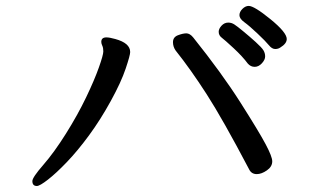

<svg xmlns="http://www.w3.org/2000/svg" viewBox="-20 -681 1040 646"><path d="M104 -55.2Q88.9 -55.2 88.9 -71.8Q88.9 -84 125.5 -126Q162.1 -168 201.9 -231.4Q241.7 -294.9 269.8 -353.5Q297.9 -412.1 312.7 -454.1Q327.6 -496.1 327.6 -508.1Q327.6 -520 324.2 -527.1Q320.8 -534.2 320.8 -540Q320.8 -555.2 337.9 -555.2Q348.6 -555.2 367.7 -549.8Q418 -536.1 418 -505.9Q418 -495.1 402.8 -450Q387.7 -404.8 352.8 -341.3Q317.9 -277.8 279.3 -225.3Q240.7 -172.9 204.8 -135.5Q168.9 -98.1 141.4 -76.7Q113.8 -55.2 104 -55.2ZM843.8 -95.2Q825.7 -95.2 817.9 -111.8Q729 -280.8 675 -364.5Q621.1 -448.2 570.8 -511.2Q562 -523.9 562 -539.1Q562 -556.2 578.9 -562.5Q595.7 -568.8 606.9 -568.8Q618.7 -568.8 629.9 -555.2Q726.1 -435.1 789.1 -335.9Q852.1 -236.8 874 -195.3Q896 -153.8 896 -138.2Q896 -120.1 877.9 -107.7Q859.9 -95.2 843.8 -95.2ZM814 -466.8Q795.9 -491.2 765.9 -519Q735.8 -546.9 725.8 -554.4Q715.8 -562 715.8 -574.2Q715.8 -584 725.3 -594.5Q734.9 -605 748 -605Q758.8 -605 768.3 -598.9Q777.8 -592.8 798.8 -575.4Q819.8 -558.1 840.3 -539.6Q860.8 -521 866.5 -511.5Q872.1 -502 872.1 -491Q872.1 -480 861.1 -468Q850.1 -456.1 836.9 -456.1Q823.7 -456.1 814 -466.8ZM905.8 -516.1Q895 -516.1 884.5 -529.1Q874 -542 846.4 -568.1Q818.8 -594.2 802.2 -606.2Q785.6 -618.2 785.6 -629.9Q785.6 -641.1 795.7 -651.1Q805.7 -661.1 816.9 -661.1Q835 -661.1 889.9 -616.5Q944.8 -571.8 944.8 -549.8Q944.8 -534.2 922.9 -521Q916 -516.1 905.8 -516.1Z"/></svg>

Font: LXGW WenKai GB Screen
Style: Regular
Weight: 400
Designer: LXGW / Fontworks Inc.
Foundry: LXGW / Fontworks Inc.
Version: Version 1.321;February 19, 2024;FontCreator 14.0.0.2901 64-b